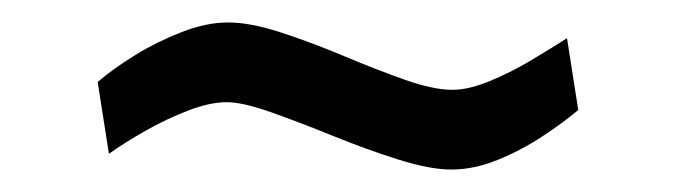

<svg xmlns="http://www.w3.org/2000/svg" viewBox="-20 -345 600 171"><path d="M382 -194Q363 -194 334.5 -203Q306 -212 276.5 -224Q247 -236 221.5 -245Q196 -254 182 -254Q167 -254 147.5 -246.5Q128 -239 109.5 -228.5Q91 -218 77 -208L67 -272Q81 -284 100.5 -296Q120 -308 142 -316.5Q164 -325 183 -325Q203 -325 230.5 -316Q258 -307 286.5 -295Q315 -283 340.5 -274Q366 -265 383 -265Q397 -265 415.5 -272.5Q434 -280 452.5 -291Q471 -302 485 -311L495 -247Q482 -236 463 -223.5Q444 -211 423 -202.5Q402 -194 382 -194Z"/></svg>

Font: Cairo Play
Style: Regular
Weight: 400
Designer: Mohamed Gaber, Accademia di Belle Arti di Urbino
Foundry: Kief Type Foundry, Accademia di Belle Arti di Urbino
Version: Version 3.119